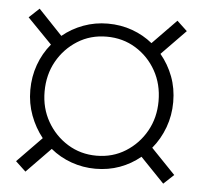

<svg xmlns="http://www.w3.org/2000/svg" viewBox="-43 -545 635 601"><g transform="rotate(5 274.5 -244.0)"><path d="M58 12 26 -18 103 -97Q79 -127 65 -164.5Q51 -202 51 -244Q51 -286 64.5 -323.5Q78 -361 103 -391L26 -470L58 -500L133 -421Q162 -445 198.5 -458.5Q235 -472 275 -472Q316 -472 352 -459Q388 -446 416 -423L491 -500L523 -470L447 -392Q472 -362 486 -325Q500 -288 500 -245Q500 -203 486 -165Q472 -127 447 -97L523 -18L491 12L416 -66Q387 -42 351.5 -29Q316 -16 275 -16Q236 -16 199.5 -29Q163 -42 134 -66ZM275 -57Q326 -57 366.5 -82.5Q407 -108 430.5 -150Q454 -192 454 -244Q454 -297 430.5 -339Q407 -381 366.5 -406Q326 -431 275 -431Q224 -431 183.5 -405.5Q143 -380 119.5 -338Q96 -296 96 -243Q96 -191 120 -149Q144 -107 184.5 -82Q225 -57 275 -57Z"/></g></svg>

Font: Nunito Sans 10pt SemiCondensed ExtraLight
Style: Italic
Weight: 250
Width: 4
Italic angle: -9°
Designer: Vernon Adams
Foundry: Vernon Adams
Version: Version 3.101;gftools[0.9.27]